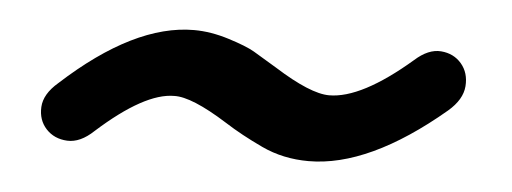

<svg xmlns="http://www.w3.org/2000/svg" viewBox="-28 -387 760 285"><g transform="rotate(5 352.0 -244.5)"><path d="M438 -155Q528 -155 638 -248Q659 -266 660.5 -286Q662 -306 650.5 -319.5Q639 -333 620 -334.5Q601 -336 581 -318Q508 -255 460 -255Q432 -255 378 -289L343 -310Q331 -317 304 -325.5Q277 -334 252 -334Q163 -334 58 -238Q37 -220 36 -200.5Q35 -181 47 -168Q59 -155 78.5 -154Q98 -153 118 -172Q187 -234 231 -234Q257 -235 311 -201Q336 -185 368 -170Q400 -155 438 -155Z"/></g></svg>

Font: Balsamiq Sans
Style: Italic
Weight: 400
Italic angle: -12°
Designer: Michael Angeles
Foundry: Balsamiq SRL
Version: Version 1.020; ttfautohint (v1.8.4.7-5d5b);gftools[0.9.26]